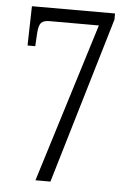

<svg xmlns="http://www.w3.org/2000/svg" viewBox="-52 -753 538 792"><g transform="rotate(5 217.0 -357.0)"><path d="M125 0 330 -659H125Q101 -659 91 -648Q81 -637 79 -604L76 -551H44L48 -714H392V-689L187 0Z"/></g></svg>

Font: Noto Serif Khmer ExtraCondensed Light
Style: Regular
Weight: 300
Width: 2
Designer: Danh Hong and the Monotype Design Team
Foundry: Monotype Imaging Inc.
Version: Version 2.004